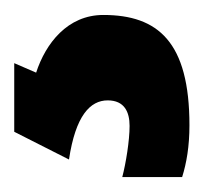

<svg xmlns="http://www.w3.org/2000/svg" viewBox="-46 -104 280 263"><g transform="rotate(-90 93.5 27.0)"><path d="M204 29C204 -20 165 -50 125 -63L138 -93H44L6 -18C66 -9 87 11 87 35C87 58 71 65 52 65C32 65 1 60 -18 55V137C1 143 24 147 53 147C167 147 204 104 204 29Z"/></g></svg>

Font: Noto Sans Telugu UI
Style: Bold
Weight: 700
Designer: Jelle Bosma - Monotype Design Team
Foundry: Monotype Imaging Inc.
Version: Version 2.005